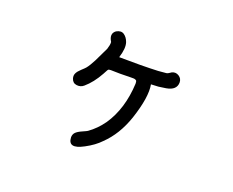

<svg xmlns="http://www.w3.org/2000/svg" viewBox="-105 -771 1211 997"><g transform="rotate(20 500.0 -273.0)"><path d="M784.2 -450.2Q784.2 -429.7 770.5 -416.5Q756.8 -403.3 728.5 -398.4Q700.2 -393.6 688 -392.6Q675.8 -391.6 647.5 -390.6Q660.2 -324.2 618.2 -197.3Q583 -93.8 515.6 -29.3Q485.4 2.9 435.5 29.3Q354.5 73.2 351.6 9.8Q351.6 -6.8 361.8 -17.6Q372.1 -28.3 395.5 -38.6Q418.9 -48.8 422.9 -51.8Q465.8 -82 499 -128.9Q564.5 -225.6 571.3 -366.2Q571.3 -378.9 568.4 -382.8Q561.5 -388.7 550.8 -388.7Q543 -388.7 535.2 -388.7Q516.6 -387.7 478.5 -387.7Q443.4 -387.7 426.8 -388.7Q415 -388.7 412.1 -384.8Q411.1 -383.8 409.2 -380.9Q401.4 -365.2 396.5 -357.4Q365.2 -300.8 325.2 -266.6Q308.6 -252 286.1 -254.9Q263.7 -257.8 256.8 -280.3Q252 -295.9 258.3 -309.1Q264.6 -322.3 281.2 -337.4Q297.9 -352.5 302.7 -358.4Q316.4 -375 334 -409.2Q362.3 -467.8 371.1 -486.3Q374 -495.1 376.5 -506.8Q378.9 -518.6 377.9 -526.4Q353.5 -565.4 382.8 -586.9Q407.2 -600.6 424.8 -588.9Q442.4 -577.1 451.2 -552.7Q461.9 -522.5 444.3 -466.8Q570.3 -464.8 659.2 -468.8Q696.3 -471.7 703.1 -472.7Q710 -473.6 717.3 -479Q724.6 -484.4 728.5 -486.3Q748 -495.1 766.1 -483.4Q784.2 -471.7 784.2 -450.2Z"/></g></svg>

Font: irohamaru Regular
Style: Regular
Weight: 400
Designer: [Source Han Sans]
Ryoko NISHIZUKA  (kana & ideographs); Paul D. Hunt (Latin, Greek & Cyrillic); Wenlong ZHANG  (bopomofo
Version: Version 1.00